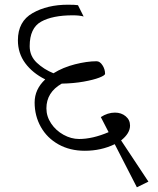

<svg xmlns="http://www.w3.org/2000/svg" viewBox="-20 -673 671 815"><path d="M311 -651 335 -603Q317 -608 289 -608Q203 -608 154.5 -581Q106 -554 106 -477Q106 -435 136.5 -406.5Q167 -378 207 -362Q247 -387 298 -400Q349 -413 390 -413Q404 -413 415 -396Q426 -379 426 -360Q426 -353 401.5 -343.5Q377 -334 335 -326.5Q293 -319 242 -318Q177 -281 177 -213Q177 -179 197 -149Q217 -119 249.5 -101Q282 -83 316 -83Q373 -83 441 -112L408 -176Q437 -195 468 -195Q495 -195 513.5 -179.5Q532 -164 532 -140Q532 -107 494 -77L610 98L561 122L467 -61Q409 -33 340 -33Q277 -33 228.5 -60Q180 -87 153.5 -134Q127 -181 127 -238Q127 -294 172 -336Q118 -363 87 -405Q56 -447 56 -502Q56 -582 118.5 -617.5Q181 -653 268 -653Q299 -653 311 -651Z"/></svg>

Font: Martel UltraLight
Style: Regular
Weight: 250
Designer: Dan Reynolds
Foundry: Dan Reynolds
Version: Version 1.001; ttfautohint (v1.1) -l 5 -r 5 -G 72 -x 0 -D la